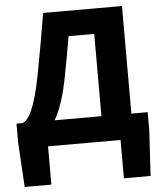

<svg xmlns="http://www.w3.org/2000/svg" viewBox="-57 -701 784 939"><g transform="rotate(-5 335.0 -232.0)"><path d="M157 0H513V188H644L657 -32V-124H577V-652H190C169 -527 158 -464 136 -349C106 -191 72 -134 43 -124H13V-32L26 188H157ZM268 -330C284 -410 290 -450 304 -528H430V-124H200C230 -174 251 -243 268 -330Z"/></g></svg>

Font: Giro Sans Regular
Style: Bold
Weight: 700
Designer: Paul D. Hunt
Foundry: Adobe Systems Incorporated
Version: Version 1.000;PS 1.0;hotconv 1.0.88;makeotf.lib2.5.647800